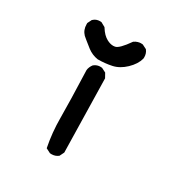

<svg xmlns="http://www.w3.org/2000/svg" viewBox="-147 -720 794 836"><g transform="rotate(30 250.0 -302.5)"><path d="M196.3 -8.3Q182.1 -79.6 182.1 -153.6Q182.1 -227.5 176.3 -389.6Q176.8 -397 180.4 -405.5Q184.1 -414.1 189.5 -420.9Q197.8 -427.7 206.1 -430.2Q214.4 -432.6 220 -432.6Q225.6 -432.6 230 -432.1L252 -420.9L264.2 -398.9L272 -30.3L261.2 -8.3L260.3 -7.3Q246.1 3.9 226.6 3.9Q223.6 3.9 219.2 3.4ZM76.7 -562.5Q76.7 -564.9 76.7 -568.8L87.4 -590.3L88.4 -590.8Q101.6 -603.5 121.1 -603.5Q124.5 -603.5 128.4 -603L150.4 -590.8Q161.1 -573.7 171.1 -563.7Q181.2 -553.7 191.4 -548.3Q208 -539.1 224.1 -539.1Q228.5 -539.1 232.4 -540Q252 -543 290 -597.7Q299.3 -604.5 308.1 -606.9Q316.9 -609.4 322.5 -609.4Q328.1 -609.4 332.5 -608.9L354 -598.1L355 -597.2Q366.2 -583 366.2 -563.5Q366.2 -558.1 365.7 -556.2Q357.4 -525.4 327.9 -497.1Q298.3 -468.8 264.6 -461.7Q231 -454.6 195.3 -454.6H194.8Q166 -459 142.6 -476.6Q101.1 -509.3 95.2 -515.1Q76.7 -534.2 76.7 -562.5Z"/></g></svg>

Font: Bakudai
Style: Medium
Weight: 500
Version: Version 1.48